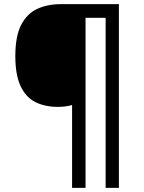

<svg xmlns="http://www.w3.org/2000/svg" viewBox="-20 -780 693 927"><path d="M554 127H490V-694H393V127H328V-273Q298 -264 259 -264Q197 -264 151 -287Q105 -310 79.5 -364Q54 -418 54 -509Q54 -605 82 -659.5Q110 -714 159.5 -737Q209 -760 274 -760H554Z"/></svg>

Font: Noto Sans Lao Medium
Style: Regular
Weight: 500
Designer: Monotype Design Team
Foundry: Monotype Imaging Inc.
Version: Version 2.003; ttfautohint (v1.8.4.7-5d5b)